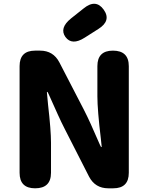

<svg xmlns="http://www.w3.org/2000/svg" viewBox="-20 -1019 804 1039"><path d="M170 0Q86 0 86 -84V-661Q86 -745 170 -745H197Q268 -745 301 -682L433 -427Q453 -388 471 -348L520 -237Q526 -223 528.5 -223Q531 -223 530 -228L526 -266Q507 -424 507 -498V-661Q507 -745 591 -745Q677 -745 677 -661V-84Q677 0 593 0H566Q495 0 462 -63L331 -320Q311 -359 293 -399L244 -508Q238 -522 235.5 -522Q233 -522 234 -517L240 -453Q256 -313 256 -247V-84Q256 0 170 0ZM438 -815Q369 -771 334 -819Q300 -867 364 -919L432 -973Q498 -1027 541 -967Q584 -907 512 -862Z"/></svg>

Font: Resource Han Rounded KR Heavy
Style: Regular
Weight: 900
Designer: Cyano Hao (round all glyphs); Ryoko NISHIZUKA 西塚涼子 (kana, bopomofo & ideographs); Paul D. Hunt (Latin, Greek & Cyrillic)
Foundry: Cyano Hao
Version: 0.990